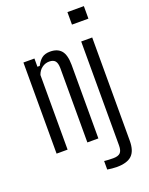

<svg xmlns="http://www.w3.org/2000/svg" viewBox="-181 -891 922 1188"><g transform="rotate(-20 280.5 -297.5)"><path d="M53.7 0V-600H126.2V-545.7H141.5Q156.1 -575.4 176.5 -591.3Q197 -607.2 231.2 -607.2Q279.4 -607.2 303.9 -578.9Q328.4 -550.7 328.9 -484.7V0H256.4V-489.8Q256 -522.7 243.8 -536.9Q231.6 -551.1 204.8 -551.1Q179.2 -551.1 157.7 -535.6Q136.1 -520.1 126.2 -491.4V0ZM416.2 -717.6V-800H524.5V-717.6ZM375.5 205.4Q362.1 205.4 344.7 203.6Q327.3 201.8 314.5 199.6V143.5Q326.4 145.2 342.8 145.9Q359.2 146.7 374.3 146.7Q406.2 146.7 420.2 132.7Q434.1 118.7 434.1 84.8V-600H506.6V79.9Q506.6 146.7 475.3 176.1Q444.1 205.4 375.5 205.4Z"/></g></svg>

Font: Big Shoulders Thin
Style: Regular
Weight: 100
Designer: Patric King
Foundry: XO Type Co
Version: Version 2.002